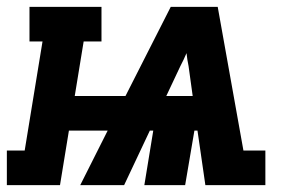

<svg xmlns="http://www.w3.org/2000/svg" viewBox="-68 -540 838 560"><path d="M-48 0V-101H4L56 -419H18V-520H228V-419H176L150 -260H298L430 -520H567L642 -101H706V0H531L508 -159H499L472 0H353L379 -159H369L294 0H166L246 -159H133L107 0ZM417 -260H494L482 -347Q480 -356 478.5 -366Q477 -376 476 -385Q472 -376 467.5 -366Q463 -356 458 -347Z"/></svg>

Font: Iosevka Etoile Oblique
Style: Bold
Weight: 700
Italic angle: -9°
Designer: Belleve Invis
Foundry: Belleve Invis
Version: Version 15.5.2; ttfautohint (v1.8.4)